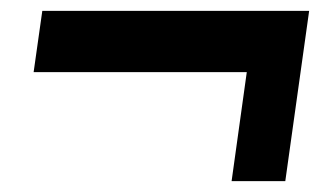

<svg xmlns="http://www.w3.org/2000/svg" viewBox="-20 -429 598 354"><path d="M407 -95 435 -296H42L58 -409H550L506 -95Z"/></svg>

Font: Alumni Sans Thin Black
Style: Italic
Weight: 900
Italic angle: -8°
Version: Version 1.016